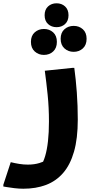

<svg xmlns="http://www.w3.org/2000/svg" viewBox="-64 -892 566 1172"><path d="M1.6 98Q27.6 104.4 53.9 108.6Q80.1 112.8 106 112.8Q145.6 112.8 177.1 103Q208.6 93.2 224.3 82.9L182.8 123.7Q200.4 99 211.7 60.6Q223.1 22.3 228.9 -30.4Q234.8 -83.1 234.8 -149.6Q234.8 -236.2 226.8 -313.6Q218.9 -391 209.5 -460.2L378.7 -477.8H389.5Q398.9 -409.6 404.9 -328Q410.8 -246.3 410.8 -162Q410.8 -46.5 387.7 33.9Q364.6 114.2 321.3 164Q277.9 213.8 216.7 236.9Q155.4 260 78.4 260Q52.4 260 23.9 256.6Q-4.6 253.2 -24.1 249.8Q-43.6 246.4 -43.6 246.4V235.6ZM281.3 -726.1Q250.3 -726.1 229.3 -745.3Q208.4 -764.5 208.4 -799Q208.4 -833.5 229.3 -852.7Q250.3 -871.9 281.3 -871.9Q312.4 -871.9 333.3 -852.7Q354.2 -833.5 354.2 -799Q354.2 -764.5 333.3 -745.3Q312.4 -726.1 281.3 -726.1ZM385.4 -575.6Q352.6 -575.6 329.4 -596.6Q306.2 -617.5 306.2 -655.2Q306.2 -692.8 329.4 -713.4Q352.6 -734 385.8 -734Q418.9 -734 441.8 -713.4Q464.6 -692.8 464.6 -655.2Q464.6 -617.5 441.9 -596.6Q419.1 -575.6 385.4 -575.6ZM204 -556.8Q171.2 -556.8 148 -577.8Q124.8 -598.7 124.8 -636.4Q124.8 -674 148 -694.6Q171.2 -715.2 204.3 -715.2Q237.5 -715.2 260.4 -694.6Q283.2 -674 283.2 -636.4Q283.2 -598.7 260.5 -577.8Q237.7 -556.8 204 -556.8Z"/></svg>

Font: Kufam
Style: Regular
Weight: 400
Designer: Wael Morcos, Artur Schmal
Foundry: Original Type
Version: Version 1.301; ttfautohint (v1.8.3)